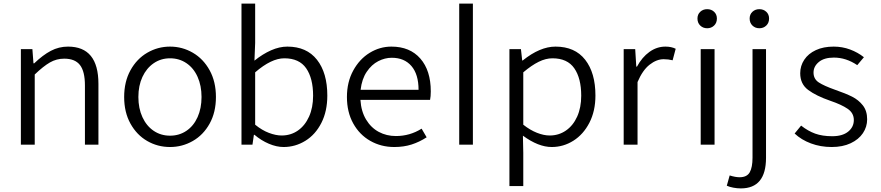

<svg xmlns="http://www.w3.org/2000/svg" viewBox="-20 -804 4895 1067"><path d="M96 -531H160L166 -452H170Q218 -498 262.5 -521.5Q307 -545 358 -545Q527 -545 527 -338V0H452V-329Q452 -407 424.5 -442.5Q397 -478 337 -478Q294 -478 257.5 -457Q221 -436 173 -390V0H96Z M670 -265Q670 -350 705 -413.5Q740 -477 798.5 -511Q857 -545 925 -545Q993 -545 1051.5 -511Q1110 -477 1145 -413.5Q1180 -350 1180 -265Q1180 -180 1145 -117Q1110 -54 1051.5 -20.5Q993 13 925 13Q856 13 798 -20.5Q740 -54 705 -117Q670 -180 670 -265ZM1100 -265Q1100 -328 1078 -377Q1056 -426 1016 -453Q976 -480 925 -480Q874 -480 834 -452.5Q794 -425 771.5 -376.5Q749 -328 749 -265Q749 -202 771.5 -153Q794 -104 834 -77Q874 -50 925 -50Q976 -50 1016 -77Q1056 -104 1078 -153Q1100 -202 1100 -265Z M1394 -55H1391L1383 0H1322V-784H1398V-565L1394 -467Q1440 -504 1486.5 -524.5Q1533 -545 1577 -545Q1684 -545 1741.5 -472Q1799 -399 1799 -273Q1799 -186 1766 -121Q1733 -56 1677 -21.5Q1621 13 1556 13Q1517 13 1474.5 -5Q1432 -23 1394 -55ZM1720 -272Q1720 -369 1681.5 -424.5Q1643 -480 1560 -480Q1488 -480 1398 -402V-111Q1436 -80 1474.5 -65.5Q1513 -51 1545 -51Q1596 -51 1635.5 -78.5Q1675 -106 1697.5 -156Q1720 -206 1720 -272Z M1908 -265Q1908 -348 1943 -412Q1978 -476 2034.5 -510.5Q2091 -545 2155 -545Q2258 -545 2316 -478.5Q2374 -412 2374 -296Q2374 -268 2370 -249H1983Q1987 -185 2014.5 -139.5Q2042 -94 2085 -71Q2128 -48 2180 -48Q2258 -48 2323 -89L2351 -41Q2311 -15 2267.5 -1Q2224 13 2171 13Q2098 13 2038 -21Q1978 -55 1943 -118Q1908 -181 1908 -265ZM2306 -305Q2306 -391 2266.5 -437Q2227 -483 2157 -483Q2119 -483 2082 -464Q2045 -445 2018 -405Q1991 -365 1984 -305Z M2532 -784H2608V0H2532Z M2811 -531H2875L2882 -468H2885Q2981 -545 3067 -545Q3175 -545 3232 -472Q3289 -399 3289 -273Q3289 -187 3255.5 -122Q3222 -57 3166.5 -22Q3111 13 3046 13Q2972 13 2886 -50L2888 45V230H2811ZM3210 -272Q3210 -369 3171.5 -424.5Q3133 -480 3050 -480Q3013 -480 2973.5 -460.5Q2934 -441 2888 -402V-111Q2926 -81 2964 -66Q3002 -51 3035 -51Q3085 -51 3125 -78.5Q3165 -106 3187.5 -156Q3210 -206 3210 -272Z M3446 -531H3510L3516 -434H3520Q3548 -486 3589 -515.5Q3630 -545 3678 -545Q3711 -545 3735 -533L3718 -469Q3694 -475 3668 -475Q3629 -475 3590 -444.5Q3551 -414 3523 -348V0H3446Z M3874 -531H3951V0H3874ZM3856 -701Q3856 -724 3871.5 -738.5Q3887 -753 3910 -753Q3933 -753 3948.5 -738.5Q3964 -724 3964 -701Q3964 -677 3948.5 -662Q3933 -647 3910 -647Q3887 -647 3871.5 -662Q3856 -677 3856 -701Z M4019 228 4035 171Q4067 181 4090 181Q4131 181 4146.5 153.5Q4162 126 4162 72V-531H4237V73Q4237 243 4097 243Q4077 243 4055.5 239Q4034 235 4019 228ZM4146 -701Q4146 -724 4161.5 -738.5Q4177 -753 4200 -753Q4223 -753 4238.5 -738.5Q4254 -724 4254 -701Q4254 -677 4238.5 -662Q4223 -647 4200 -647Q4177 -647 4161.5 -662Q4146 -677 4146 -701Z M4396 -62 4432 -106Q4470 -76 4510 -61.5Q4550 -47 4605 -47Q4662 -47 4693.5 -72.5Q4725 -98 4725 -137Q4725 -176 4690.5 -199.5Q4656 -223 4594 -244Q4516 -271 4471.5 -304Q4427 -337 4427 -397Q4427 -438 4449.5 -472Q4472 -506 4514 -525.5Q4556 -545 4613 -545Q4661 -545 4704 -529Q4747 -513 4781 -486L4744 -442Q4682 -484 4614 -484Q4560 -484 4530.5 -459.5Q4501 -435 4501 -401Q4501 -365 4530 -346Q4559 -327 4621 -305Q4679 -285 4715 -267Q4751 -249 4775 -218.5Q4799 -188 4799 -141Q4799 -99 4775.5 -64Q4752 -29 4707.5 -8Q4663 13 4602 13Q4540 13 4486.5 -7Q4433 -27 4396 -62Z"/></svg>

Font: Nebula Sans Book
Style: Regular
Weight: 400
Designer: Paul D. Hunt for Adobe (as Source Sans)
Foundry: Nebula Entertainment & Broadcasting LLC
Version: Version 1.010